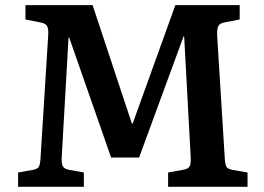

<svg xmlns="http://www.w3.org/2000/svg" viewBox="-20 -720 1018 740"><path d="M49.8 0V-55.2L105 -64.9Q124.5 -68.4 129.6 -77.1Q134.8 -85.9 136.2 -110.8L166 -586.9Q167 -610.8 160.9 -620.6Q154.8 -630.4 133.8 -633.8L78.1 -645V-700.2H336.9L488.8 -242.2L492.2 -246.1L655.8 -700.2H903.8V-645L846.2 -633.8Q826.7 -630.4 821.3 -619.1Q815.9 -607.9 816.9 -583L846.2 -111.8Q847.7 -85.9 852.8 -77.1Q857.9 -68.4 877.9 -64.9L934.1 -55.2V0H627.9V-55.2L687 -65.9Q706.5 -69.3 711.4 -79.8Q716.3 -90.3 714.8 -117.2L689.9 -578.1L688 -581.1L516.1 -112.8H408.2L246.1 -577.1L244.1 -574.2L217.8 -112.8Q216.8 -88.4 222.7 -78.4Q228.5 -68.4 249 -64.9L303.2 -55.2V0Z"/></svg>

Font: Literata Book SemiBold
Style: Regular
Weight: 600
Designer: Latin by Veronika Burian and Jose Scaglione. Greek by Irene Vlachou. Cyrillic by Vera Evstafieva
Foundry: TypeTogether
Version: Version 2.003;PS 002.003;hotconv 1.0.88;makeotf.lib2.5.64775